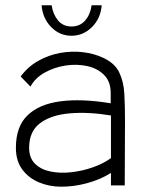

<svg xmlns="http://www.w3.org/2000/svg" viewBox="-20 -700 542 725"><path d="M211 5Q167 5 128 -11Q89 -27 64.5 -59.5Q40 -92 40 -142Q40 -222 84 -264.5Q128 -307 208.5 -317.5Q289 -328 398 -310V-349Q398 -392 373 -417Q348 -442 309 -450.5Q270 -459 227.5 -452.5Q185 -446 149 -426Q113 -406 95 -373L58 -411Q85 -448 124 -470Q163 -492 206.5 -500Q250 -508 292.5 -503Q335 -498 369 -482Q413 -462 430 -427Q447 -392 449.5 -346Q452 -300 452 -245L451 0H399V-47Q359 -22 309.5 -8.5Q260 5 211 5ZM399 -103V-264Q314 -278 243.5 -272Q173 -266 131.5 -235Q90 -204 90 -142Q90 -104 112 -82Q134 -60 170 -52.5Q206 -45 248 -49.5Q290 -54 330 -68Q370 -82 399 -103ZM250 -565Q205 -565 173 -598Q141 -631 137 -680H175Q180 -646 199 -623Q218 -600 250 -600Q282 -600 301.5 -622.5Q321 -645 326 -680H364Q360 -630 327 -597.5Q294 -565 250 -565Z"/></svg>

Font: Kulim Park ExtraLight
Style: Regular
Weight: 275
Designer: Noponies / Dale Sattler
Foundry: Noponies
Version: Version 1.000; ttfautohint (v1.8.3)